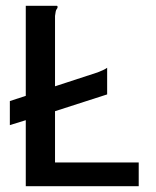

<svg xmlns="http://www.w3.org/2000/svg" viewBox="-20 -643 540 663"><path d="M69 0V-228L14 -211V-294L69 -312V-623H177Q179 -621 179 -619Q179 -615 175.5 -611Q172 -607 170 -588V-345L317 -393Q327 -397 335 -400.5Q343 -404 350 -409V-317L170 -259V-82H459V0Z"/></svg>

Font: Inconsolata SemiBold
Style: Regular
Weight: 600
Monospace: yes
Designer: Raph Levien, Cyreal, Brenton Simpson
Foundry: Raph Levien, Cyreal, Google
Version: Version 3.100; ttfautohint (v1.8.4.7-5d5b)